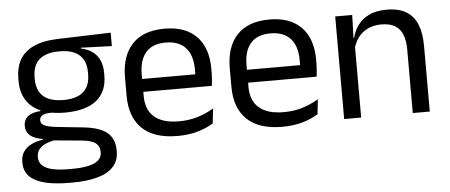

<svg xmlns="http://www.w3.org/2000/svg" viewBox="-48 -613 2134 910"><g transform="rotate(-5 1019.0 -158.0)"><path d="M256.2 -145.8Q156.5 -145.8 103.1 -189.3Q49.8 -232.8 49.8 -314.2V-326.3Q49.8 -376.9 70.5 -414.4Q91.3 -451.9 136.8 -473.2Q182.4 -494.5 256.1 -496.6L504.8 -504.3V-440.5L357.8 -445.6L357.7 -441.8Q392.2 -434.8 414 -417.8Q435.9 -400.9 446.6 -375.3Q457.3 -349.8 457.3 -315.9V-305.2Q457.3 -227.3 406.4 -186.6Q355.4 -145.8 256.2 -145.8ZM252.6 122.9H264.2Q309.2 122.9 341.3 116.3Q373.3 109.7 390.8 95.1Q408.3 80.6 408.3 56.3V54.7Q408.3 26.5 388.2 11.7Q368.1 -3.1 319.2 -7.3L181.1 -20.1L203.9 -21Q176 -16.8 154.7 -7.9Q133.5 0.9 121.5 15.6Q109.5 30.3 109.5 52.4V53.5Q109.5 79.2 126.9 94.6Q144.3 109.9 176.4 116.4Q208.6 122.9 252.6 122.9ZM247.9 187.7Q182.2 187.7 134.2 176.4Q86.3 165 60.2 139.7Q34.1 114.4 34.1 72.2V70.2Q34.1 40.2 48.3 20.1Q62.5 0.1 86.9 -11.5Q111.2 -23.2 140.9 -27L140.6 -30.2Q99.5 -37.1 80.1 -54.2Q60.6 -71.3 60.6 -99V-99.5Q60.6 -118.3 69.2 -131.8Q77.8 -145.3 95.7 -153.3Q113.6 -161.3 141 -163.3V-173.3L233.8 -150L196.1 -151.2Q161.9 -150.7 148.9 -142.7Q135.8 -134.8 135.8 -119.7V-119.2Q135.8 -102.4 154.3 -93.9Q172.8 -85.4 217.6 -80.7L335.8 -68.4Q413.5 -60.3 449 -31.1Q484.5 -1.9 484.5 55.2V57.6Q484.5 103.2 457.5 132Q430.6 160.8 380.9 174.2Q331.3 187.7 262.6 187.7ZM255.1 -205.9Q296.8 -205.9 324.7 -218.3Q352.7 -230.7 366.9 -255.4Q381.1 -280.1 381.1 -315.8V-328Q381.1 -363.2 367.2 -387.5Q353.3 -411.9 325.9 -424.6Q298.5 -437.4 257.1 -437.4H254.1Q209 -437.4 180.9 -423.7Q152.7 -410 139.9 -385.3Q127.2 -360.6 127.2 -327.4V-316.1Q127.2 -280.2 141.3 -255.5Q155.4 -230.8 183.9 -218.3Q212.3 -205.9 255.1 -205.9Z M778.6 11.1Q667.1 11.1 610.5 -43.4Q553.9 -97.8 553.9 -199.7V-286.6Q553.9 -389.4 606.6 -445.1Q659.2 -500.9 760 -500.9Q827.9 -500.9 873.6 -475.7Q919.2 -450.4 942.2 -403.9Q965.1 -357.4 965.1 -293V-274.8Q965.1 -259.1 963.9 -243Q962.7 -226.9 960.5 -211.4H886.2Q887 -235.6 887.2 -257.1Q887.4 -278.6 887.4 -296.4Q887.4 -341 873.1 -371.8Q858.9 -402.6 830.7 -418.8Q802.4 -435 760 -435Q696.9 -435 665.5 -398.5Q634.1 -362.1 634.1 -294.1V-247.4L634.5 -237.5V-190.8Q634.5 -160.4 643.5 -135.9Q652.5 -111.3 671.6 -93.8Q690.8 -76.2 720.5 -66.8Q750.3 -57.5 791.7 -57.5Q838.8 -57.5 879.8 -70Q920.8 -82.6 956.9 -104.2L949.3 -34Q917.1 -13.5 873.9 -1.2Q830.8 11.1 778.6 11.1ZM596.6 -211.4V-272.7H943.4V-211.4Z M1277.1 11.1Q1165.6 11.1 1109 -43.4Q1052.4 -97.8 1052.4 -199.7V-286.6Q1052.4 -389.4 1105.1 -445.1Q1157.7 -500.9 1258.5 -500.9Q1326.4 -500.9 1372.1 -475.7Q1417.7 -450.4 1440.7 -403.9Q1463.6 -357.4 1463.6 -293V-274.8Q1463.6 -259.1 1462.4 -243Q1461.2 -226.9 1459 -211.4H1384.7Q1385.5 -235.6 1385.7 -257.1Q1385.9 -278.6 1385.9 -296.4Q1385.9 -341 1371.6 -371.8Q1357.4 -402.6 1329.2 -418.8Q1300.9 -435 1258.5 -435Q1195.4 -435 1164 -398.5Q1132.6 -362.1 1132.6 -294.1V-247.4L1133 -237.5V-190.8Q1133 -160.4 1142 -135.9Q1151 -111.3 1170.1 -93.8Q1189.3 -76.2 1219 -66.8Q1248.8 -57.5 1290.2 -57.5Q1337.3 -57.5 1378.3 -70Q1419.3 -82.6 1455.4 -104.2L1447.8 -34Q1415.6 -13.5 1372.4 -1.2Q1329.3 11.1 1277.1 11.1ZM1095.1 -211.4V-272.7H1441.9V-211.4Z M1898 0V-303.7Q1898 -343 1887.2 -371.5Q1876.5 -399.9 1852.2 -415.7Q1827.8 -431.4 1786.1 -431.4Q1747.6 -431.4 1719.3 -417Q1691 -402.5 1673.5 -377.8Q1656 -353 1649 -321.5L1634.5 -378.9H1652.2Q1659.8 -412.1 1679.8 -439.3Q1699.8 -466.5 1733.6 -482.7Q1767.4 -498.9 1816.5 -498.9Q1874.7 -498.9 1910.2 -477.1Q1945.8 -455.2 1962.3 -413.8Q1978.9 -372.3 1978.9 -312.6V0ZM1571.6 0V-488.2H1652.5L1648.9 -371.1L1652.5 -366.3V0Z"/></g></svg>

Font: Anek Odia Medium
Style: Regular
Weight: 500
Designer: Yesha Goshar & Mahesh Sahu (Odia), Yesha Goshar (Latin)
Foundry: Ek Type
Version: Version 1.003